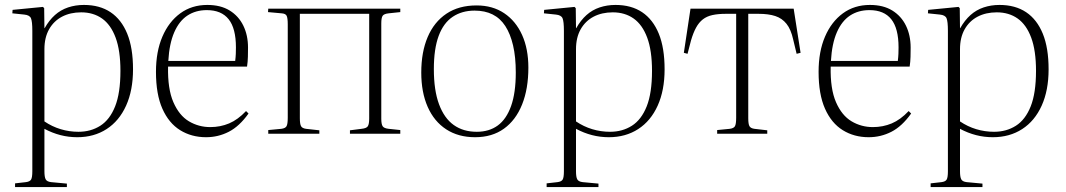

<svg xmlns="http://www.w3.org/2000/svg" viewBox="-20 -542 4318 778"><path d="M41 216V201L85 196Q101 194 106 185.5Q111 177 111 152V-417Q111 -455 105.5 -468Q100 -481 78 -483L30 -488L31 -502L154 -514L159 -509L160 -428H161Q179 -460 202.5 -481Q226 -502 256 -512Q286 -522 320 -522Q384 -522 428 -492.5Q472 -463 495.5 -405.5Q519 -348 519 -261Q519 -176 491 -114Q463 -52 412 -19Q361 14 293 14Q258 14 225 5.5Q192 -3 160 -20V152Q160 175 165 184.5Q170 194 187 196L251 202V216ZM298 -8Q348 -8 386.5 -32.5Q425 -57 446.5 -111Q468 -165 468 -255Q468 -337 448.5 -389.5Q429 -442 393.5 -467Q358 -492 309 -492Q265 -492 231.5 -474.5Q198 -457 179 -423.5Q160 -390 160 -343V-50Q191 -29 226 -18.5Q261 -8 298 -8Z M815 14Q756 14 710 -14.5Q664 -43 638 -101.5Q612 -160 612 -251Q612 -333 638 -393.5Q664 -454 710.5 -488Q757 -522 820 -522Q874 -522 910.5 -499.5Q947 -477 966 -438Q985 -399 985 -349Q985 -332 984.5 -312Q984 -292 981 -272H661Q659 -182 682.5 -128Q706 -74 745.5 -50.5Q785 -27 832 -27Q873 -27 908.5 -42Q944 -57 977 -92L987 -82Q950 -30 907 -8Q864 14 815 14ZM662 -295H933Q935 -311 935.5 -324Q936 -337 936 -350Q936 -427 906.5 -464Q877 -501 818 -501Q773 -501 739.5 -479Q706 -457 686 -411Q666 -365 662 -295Z M1067 0V-15L1120 -20Q1136 -22 1141 -30.5Q1146 -39 1146 -65V-443Q1146 -469 1141.5 -478Q1137 -487 1121 -488L1066 -493L1067 -507H1602V-493L1555 -488Q1536 -486 1530.5 -478Q1525 -470 1525 -447V-61Q1525 -39 1530.5 -30.5Q1536 -22 1555 -20L1602 -15V0H1398V-14L1445 -20Q1465 -22 1470.5 -30.5Q1476 -39 1476 -62V-486H1195V-63Q1195 -39 1200 -30.5Q1205 -22 1220 -20L1274 -14V0Z M1905 14Q1837 14 1788 -18Q1739 -50 1713 -109Q1687 -168 1687 -248Q1687 -331 1713 -392Q1739 -453 1789 -486.5Q1839 -520 1911 -520Q1976 -520 2023 -488.5Q2070 -457 2095.5 -400.5Q2121 -344 2121 -268Q2121 -182 2095.5 -118.5Q2070 -55 2022 -20.5Q1974 14 1905 14ZM1912 -8Q1962 -8 1997 -33.5Q2032 -59 2051 -112.5Q2070 -166 2070 -248Q2070 -311 2059 -358Q2048 -405 2027.5 -436.5Q2007 -468 1976 -483.5Q1945 -499 1903 -499Q1852 -499 1814.5 -474Q1777 -449 1757.5 -396.5Q1738 -344 1738 -262Q1738 -176 1759 -119.5Q1780 -63 1818.5 -35.5Q1857 -8 1912 -8Z M2195 216V201L2239 196Q2255 194 2260 185.5Q2265 177 2265 152V-417Q2265 -455 2259.5 -468Q2254 -481 2232 -483L2184 -488L2185 -502L2308 -514L2313 -509L2314 -428H2315Q2333 -460 2356.5 -481Q2380 -502 2410 -512Q2440 -522 2474 -522Q2538 -522 2582 -492.5Q2626 -463 2649.5 -405.5Q2673 -348 2673 -261Q2673 -176 2645 -114Q2617 -52 2566 -19Q2515 14 2447 14Q2412 14 2379 5.5Q2346 -3 2314 -20V152Q2314 175 2319 184.5Q2324 194 2341 196L2405 202V216ZM2452 -8Q2502 -8 2540.5 -32.5Q2579 -57 2600.5 -111Q2622 -165 2622 -255Q2622 -337 2602.5 -389.5Q2583 -442 2547.5 -467Q2512 -492 2463 -492Q2419 -492 2385.5 -474.5Q2352 -457 2333 -423.5Q2314 -390 2314 -343V-50Q2345 -29 2380 -18.5Q2415 -8 2452 -8Z M2886 0V-15L2937 -20Q2953 -22 2958 -30.5Q2963 -39 2963 -65V-486H2921Q2890 -486 2867 -481Q2844 -476 2828 -463.5Q2812 -451 2800.5 -430Q2789 -409 2780 -378L2766 -324L2751 -328L2778 -507H3196L3224 -328L3208 -324L3194 -382Q3185 -423 3167 -445.5Q3149 -468 3121.5 -477Q3094 -486 3054 -486H3012V-63Q3012 -39 3017 -30.5Q3022 -22 3037 -20L3089 -14V0Z M3500 14Q3441 14 3395 -14.5Q3349 -43 3323 -101.5Q3297 -160 3297 -251Q3297 -333 3323 -393.5Q3349 -454 3395.5 -488Q3442 -522 3505 -522Q3559 -522 3595.5 -499.5Q3632 -477 3651 -438Q3670 -399 3670 -349Q3670 -332 3669.5 -312Q3669 -292 3666 -272H3346Q3344 -182 3367.5 -128Q3391 -74 3430.5 -50.5Q3470 -27 3517 -27Q3558 -27 3593.5 -42Q3629 -57 3662 -92L3672 -82Q3635 -30 3592 -8Q3549 14 3500 14ZM3347 -295H3618Q3620 -311 3620.5 -324Q3621 -337 3621 -350Q3621 -427 3591.5 -464Q3562 -501 3503 -501Q3458 -501 3424.5 -479Q3391 -457 3371 -411Q3351 -365 3347 -295Z M3751 216V201L3795 196Q3811 194 3816 185.5Q3821 177 3821 152V-417Q3821 -455 3815.5 -468Q3810 -481 3788 -483L3740 -488L3741 -502L3864 -514L3869 -509L3870 -428H3871Q3889 -460 3912.5 -481Q3936 -502 3966 -512Q3996 -522 4030 -522Q4094 -522 4138 -492.5Q4182 -463 4205.5 -405.5Q4229 -348 4229 -261Q4229 -176 4201 -114Q4173 -52 4122 -19Q4071 14 4003 14Q3968 14 3935 5.5Q3902 -3 3870 -20V152Q3870 175 3875 184.5Q3880 194 3897 196L3961 202V216ZM4008 -8Q4058 -8 4096.5 -32.5Q4135 -57 4156.5 -111Q4178 -165 4178 -255Q4178 -337 4158.5 -389.5Q4139 -442 4103.5 -467Q4068 -492 4019 -492Q3975 -492 3941.5 -474.5Q3908 -457 3889 -423.5Q3870 -390 3870 -343V-50Q3901 -29 3936 -18.5Q3971 -8 4008 -8Z"/></svg>

Font: Literata 60pt ExtraLight
Style: Regular
Weight: 250
Designer: Latin by Veronika Burian and Jose Scaglione. Greek by Irene Vlachou. Cyrillic by Vera Evstafieva.
Foundry: TypeTogether
Version: Version 3.103;gftools[0.9.29]